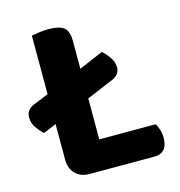

<svg xmlns="http://www.w3.org/2000/svg" viewBox="-95 -701 737 788"><g transform="rotate(-15 273.5 -307.0)"><path d="M191 2Q153 2 130.5 -20.5Q108 -43 108 -81V-232L53 -209Q40 -220 25 -240.5Q10 -261 10 -286Q10 -318 42 -332L108 -359V-608Q119 -610 139.5 -613Q160 -616 180 -616Q225 -616 245 -601Q265 -586 265 -542V-425L368 -469Q381 -458 396.5 -437Q412 -416 412 -391Q412 -375 403 -364Q394 -353 379 -347L265 -299V-125H505Q511 -115 516.5 -99Q522 -83 522 -64Q522 -31 507.5 -14.5Q493 2 468 2H191Z"/></g></svg>

Font: Baloo Paaji 2
Style: Bold
Weight: 700
Designer: Shuchita Grover, Noopur Datye and Ek Type
Foundry: Ek Type
Version: Version 1.640;hotconv 1.0.111;makeotfexe 2.5.65597; ttfautoh